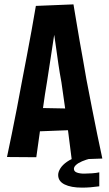

<svg xmlns="http://www.w3.org/2000/svg" viewBox="-20 -725 498 878"><path d="M308 5Q301 -50 293.5 -109Q286 -168 278 -228.5Q270 -289 261 -348Q253 -391 247 -432Q241 -473 236 -510Q231 -547 226 -579.5Q221 -612 217 -639L144 -698L316 -705Q323 -664 330 -621.5Q337 -579 344.5 -536Q352 -493 360 -449.5Q368 -406 375 -363Q388 -296 400.5 -231.5Q413 -167 425 -109Q437 -51 448 0ZM122 -123V-232L330 -228V-131ZM146 -6 12 -7Q22 -55 33.5 -110.5Q45 -166 57 -228.5Q69 -291 81 -356Q92 -413 103 -471Q114 -529 124.5 -586.5Q135 -644 144 -698L316 -705L239 -631Q233 -598 226 -554Q219 -510 211.5 -458.5Q204 -407 195 -351Q185 -293 177 -233.5Q169 -174 161.5 -116.5Q154 -59 146 -6ZM355 133Q305 133 275.5 118.5Q246 104 246 75Q246 61 256 45Q266 29 286 15Q306 1 335 -8L397 -1Q373 5 355.5 12.5Q338 20 328 29Q318 38 318 47Q318 59 331.5 64Q345 69 365 69Q380 69 401 67.5Q422 66 434 63V127Q413 130 393.5 131.5Q374 133 355 133Z"/></svg>

Font: Truculenta ExtraBold
Style: Regular
Weight: 800
Version: Version 1.002